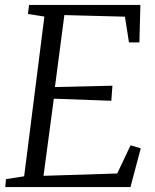

<svg xmlns="http://www.w3.org/2000/svg" viewBox="-20 -763 634 783"><path d="M1.5 0 4.5 -32.5 78.5 -44 161 -695.5 94 -706 98.5 -743H552.5L548.5 -590H506L489.5 -695L242.5 -701.5L204 -408L438.5 -413.5L434 -352L199.5 -360.5L157.5 -46L458 -55.5L512.5 -170.5L554 -158L512 0Z"/></svg>

Font: Merriweather 36pt Light
Style: Italic
Weight: 300
Italic angle: -7.8°
Version: Version 2.101